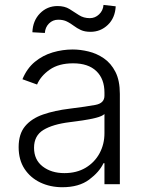

<svg xmlns="http://www.w3.org/2000/svg" viewBox="-20 -756 596 788"><path d="M235.8 12.4Q186.4 12.4 145.6 -6.9Q104.8 -26.3 80.6 -63Q56.5 -99.8 56.5 -152.3Q56.5 -206.3 83.1 -238.1Q109.7 -269.9 157.1 -286.2Q204.5 -302.6 266 -310Q334.9 -318.5 371.8 -325.5Q408.7 -332.4 408.7 -363.3V-376.1Q408.7 -432.2 375.5 -464.1Q342.3 -496.1 280.2 -496.1Q221.2 -496.1 184.1 -470.2Q147 -444.2 132.1 -409.1L72.1 -430.8Q90.6 -475.5 123.2 -502.3Q155.9 -529.1 196.4 -541Q236.9 -552.9 278.4 -552.9Q309.7 -552.9 343.4 -544.7Q377.1 -536.6 406.4 -516.5Q435.7 -496.4 453.8 -460.9Q471.9 -425.4 471.9 -370.4V0H408.7V-86.3H404.8Q387.8 -50.1 345.9 -18.8Q304 12.4 235.8 12.4ZM244.3 -45.5Q294.7 -45.5 331.7 -67.6Q368.6 -89.8 388.7 -127.1Q408.7 -164.4 408.7 -209.2V-288Q399.5 -279.1 373.9 -272.5Q348.4 -266 318.4 -261.7Q288.4 -257.5 266 -254.6Q196.7 -246.1 158.2 -222.7Q119.7 -199.2 119.7 -149.5Q119.7 -100.1 155.2 -72.8Q190.7 -45.5 244.3 -45.5ZM164.1 -620.7 112.9 -623.6Q114.7 -671.2 144.2 -701.2Q173.7 -731.2 216.3 -731.2Q245.4 -731.2 265.3 -718.8Q285.2 -706.3 304.2 -693.9Q323.2 -681.5 348.7 -681.5Q370.4 -681.5 386.7 -697.1Q403.1 -712.7 404.8 -735.8L454.9 -730.1Q452.4 -682.5 422.6 -653.9Q392.8 -625.4 351.6 -625.4Q327.8 -625.4 311.8 -632.8Q295.8 -640.3 282.7 -650.2Q269.5 -660.2 254.8 -667.6Q240.1 -675.1 219.1 -675.1Q196.4 -675.1 180.9 -659.4Q165.5 -643.8 164.1 -620.7Z"/></svg>

Font: Inter UI Light
Style: Regular
Weight: 300
Designer: Rasmus Andersson
Foundry: rsms
Version: 3.2;8d6f07862